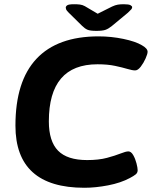

<svg xmlns="http://www.w3.org/2000/svg" viewBox="-20 -880 720 908"><path d="M379 8Q53 8 53 -286Q53 -496 152.5 -602Q252 -708 446 -708Q506 -708 563.5 -696Q621 -684 651 -666Q678 -651 678 -635Q678 -625 668.5 -603.5Q659 -582 645.5 -564.5Q632 -547 619 -547Q606 -547 582.5 -554Q559 -561 524 -568.5Q489 -576 441 -576Q211 -576 211 -306Q211 -212 254.5 -167.5Q298 -123 392 -123Q447 -123 486 -133.5Q525 -144 550 -154Q575 -164 587 -164Q600 -164 610 -146.5Q620 -129 625.5 -107.5Q631 -86 631 -75Q631 -63 622 -55.5Q613 -48 594 -38Q551 -15 491.5 -3.5Q432 8 379 8ZM565 -860Q589 -860 597 -855.5Q605 -851 605 -846Q605 -841 601 -836Q597 -831 585 -820L509 -757Q493 -744 479 -739Q465 -734 436 -734Q406 -734 393.5 -739.5Q381 -745 368 -758L305 -820Q294 -831 292.5 -836Q291 -841 291 -844Q291 -850 298 -855Q305 -860 331 -860Q346 -860 358 -858.5Q370 -857 381 -851L442 -815L510 -849Q525 -856 537 -858Q549 -860 565 -860Z"/></svg>

Font: Asap Semi Expanded Semi Expanded Regular
Style: Bold Italic
Weight: 700
Width: 6
Italic angle: -6°
Designer: Pablo Cosgaya
Foundry: Omnibus-Type
Version: Version 3.001; ttfautohint (v1.8.4.7-5d5b)